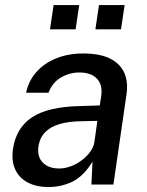

<svg xmlns="http://www.w3.org/2000/svg" viewBox="-20 -742 593 772"><path d="M174.5 10Q126.5 10 92 -8Q57.5 -26 41.5 -60Q25.5 -94 32 -142Q44.5 -228 109 -270.5Q173.5 -313 302 -315.5L381 -318L387 -355.5Q393.5 -402 369 -426.5Q344.5 -451 298 -450.5Q260 -450.5 225.2 -430.5Q190.5 -410.5 175 -369H85Q94.5 -416 125.8 -451.8Q157 -487.5 205.5 -507.2Q254 -527 314.5 -527Q381.5 -527 422.5 -506.5Q463.5 -486 479.8 -449Q496 -412 488.5 -361.5L436 0H347.5L352 -92Q315.5 -33 271 -11.5Q226.5 10 174.5 10ZM218 -64.5Q240.5 -64.5 264.2 -73.2Q288 -82 308.2 -97.2Q328.5 -112.5 342.5 -131.5Q356.5 -150.5 359.5 -170.5L371.5 -256L306.5 -254.5Q257 -254 220.5 -243.5Q184 -233 162 -211Q140 -189 134.5 -152.5Q129 -111 152.5 -87.8Q176 -64.5 218 -64.5ZM363.5 -624 378 -721.5H481L466.5 -624ZM181 -624 195.5 -721.5H298.5L284 -624Z"/></svg>

Font: Public Sans Thin Medium
Style: Italic
Weight: 500
Italic angle: -8°
Version: Version 2.001